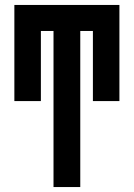

<svg xmlns="http://www.w3.org/2000/svg" viewBox="-20 -755 540 775"><path d="M196 0V-630H145V-347H38V-735H462V-347H355V-630H304V0Z"/></svg>

Font: Iosevka SS04 Extrabold
Style: Regular
Weight: 800
Monospace: yes
Designer: Belleve Invis
Foundry: Belleve Invis
Version: Version 19.0.0; ttfautohint (v1.8.4)